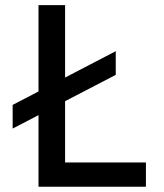

<svg xmlns="http://www.w3.org/2000/svg" viewBox="-20 -713 626 733"><path d="M28.3 -222.2V-312.5L127 -363.8V-693.4H228.5V-417L421.9 -517.6V-427.2L228.5 -326.7V-92.8H537.1V0H127V-273.4Z"/></svg>

Font: CaskaydiaCove NFP
Style: Regular
Weight: 400
Designer: Aaron Bell
Foundry: Saja Typeworks
Version: Version 2111.001; VTT 6.35;Nerd Fonts 3.1.1